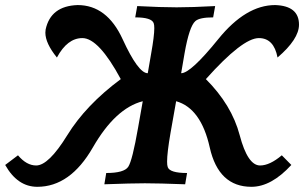

<svg xmlns="http://www.w3.org/2000/svg" viewBox="-30 -717 1183 747"><path d="M948.2 9.8Q820.3 9.8 786.1 -143.1Q752 -295.9 655.3 -323.2L633.3 -199.2Q620.1 -122.6 620.1 -88.4Q620.1 -73.7 622.6 -66.9Q630.4 -43.9 697.8 -43.9L690.4 0Q586.9 -3.9 533.7 -3.9Q482.4 -3.9 376 0L383.3 -43.9Q452.6 -43.9 468.8 -67.9Q484.9 -91.8 507.3 -220.7L525.4 -323.2Q418.9 -295.9 331.1 -143.1Q243.2 9.8 115.2 9.8Q38.1 9.8 -9.8 -75.2L40 -112.8Q73.2 -73.2 110.8 -73.2Q159.2 -73.2 231.7 -190.9Q304.2 -308.6 439.9 -409.2Q354 -568.8 290.5 -568.8Q231.9 -568.8 191.4 -493.2Q146.5 -548.8 146.5 -589.8Q146.5 -596.2 147.5 -602.1Q167 -693.8 272 -697.3Q386.2 -697.3 447 -564.7Q507.8 -432.1 544.9 -432.1L558.1 -508.8Q570.3 -576.7 570.3 -607.4Q570.3 -620.6 567.9 -627Q559.6 -649.4 496.1 -649.4L503.9 -693.4Q596.7 -688.5 657.2 -688.5Q716.8 -688.5 807.1 -693.4L799.3 -649.4Q746.1 -649.4 730 -634.8Q706.5 -614.3 688 -509.3L674.8 -432.1Q711.9 -432.1 819.1 -564.7Q926.3 -697.3 1040.5 -697.3Q1133.3 -694.3 1133.3 -621.1Q1133.3 -564.9 1049.8 -493.2Q1035.6 -568.8 977.1 -568.8Q913.6 -568.8 771 -409.2Q871.6 -308.6 902.6 -190.9Q933.6 -73.2 981.9 -73.2Q1019.5 -73.2 1066.4 -112.8L1103.5 -75.2Q1025.4 9.8 948.2 9.8Z"/></svg>

Font: Kelvinch
Style: Bold Italic
Weight: 700
Italic angle: -10°
Designer: Paul James Miller
Foundry: High-Logic / Made with FontCreator
Version: Version 3.30 September 23, 2016